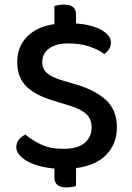

<svg xmlns="http://www.w3.org/2000/svg" viewBox="-20 -722 574 836"><path d="M256 -74Q319 -74 349 -100Q379 -126 379 -167Q379 -203 356 -225Q333 -247 283 -262L208 -285Q173 -296 144.5 -310.5Q116 -325 96 -344.5Q76 -364 65.5 -390.5Q55 -417 55 -452Q55 -519 98 -562.5Q141 -606 217 -617V-696Q223 -698 234 -700Q245 -702 259 -702Q311 -702 311 -659V-620Q378 -615 420.5 -592Q463 -569 463 -537Q463 -520 454.5 -507.5Q446 -495 434 -487Q409 -506 368.5 -519.5Q328 -533 279 -533Q224 -533 194 -511Q164 -489 164 -452Q164 -422 185 -403.5Q206 -385 254 -371L312 -354Q396 -329 442.5 -285.5Q489 -242 489 -167Q489 -96 443 -48.5Q397 -1 311 10V88Q305 90 294 92Q283 94 269 94Q217 94 217 51V12Q142 5 96.5 -21.5Q51 -48 51 -81Q51 -101 63 -115Q75 -129 91 -136Q115 -114 156.5 -94Q198 -74 256 -74Z"/></svg>

Font: Baloo Chettan 2 Medium
Style: Regular
Weight: 500
Designer: Maithili Shingre, Unnati Kotecha and Ek Type
Foundry: Ek Type
Version: Version 1.640;hotconv 1.0.111;makeotfexe 2.5.65597; ttfautoh